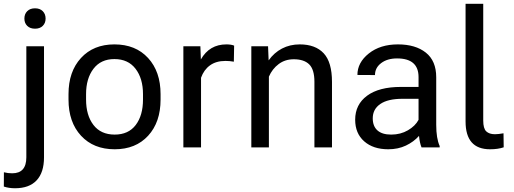

<svg xmlns="http://www.w3.org/2000/svg" viewBox="-60 -770 2686 1003"><path d="M77.6 -528.3H169.9V51.8Q169.9 130.9 131.3 172.1Q92.8 213.4 18.6 213.4Q-13.2 213.4 -40 204.6L-39.6 129.9Q-19 135.3 3.9 135.3Q77.6 135.3 77.6 51.8ZM67.4 -672.9Q67.4 -696.8 82.3 -711.7Q97.2 -726.6 123 -726.6Q148.4 -726.6 163.3 -711.7Q178.2 -696.8 178.2 -672.9Q178.2 -649.4 163.3 -634.8Q148.4 -620.1 123 -620.1Q97.2 -620.1 82.3 -634.8Q67.4 -649.4 67.4 -672.9Z M297.9 -250V-278.3Q297.9 -396 363 -467Q428.2 -538.1 537.6 -538.1Q648.4 -538.1 713.6 -467Q778.8 -396 778.8 -278.3V-250Q778.8 -131.8 713.9 -61Q648.9 9.8 539.1 9.8Q428.7 9.8 363.3 -61Q297.9 -131.8 297.9 -250ZM389.6 -278.3V-250Q389.6 -167.5 428.2 -117.2Q466.8 -66.9 539.1 -66.9Q610.8 -66.9 648.9 -116.9Q687 -167 687 -250V-278.3Q687 -359.9 648.2 -410.6Q609.4 -461.4 537.6 -461.4Q466.8 -461.4 428.2 -410.6Q389.6 -359.9 389.6 -278.3Z M897.9 0V-528.3H986.8L989.3 -459.5Q1034.2 -538.1 1122.6 -538.1Q1147.5 -538.1 1163.1 -531.7L1161.6 -447.8Q1139.6 -451.7 1117.7 -451.7Q1068.8 -451.7 1036.9 -428.5Q1004.9 -405.3 990.2 -363.8V0Z M1344.7 0H1252.9V-528.3H1340.3L1343.3 -454.6Q1371.6 -494.6 1413.1 -516.4Q1454.6 -538.1 1505.9 -538.1Q1587.4 -538.1 1630.9 -491.7Q1674.3 -445.3 1674.3 -342.3V0H1582.5V-342.8Q1582.5 -406.7 1555.4 -433.6Q1528.3 -460.4 1474.6 -460.4Q1429.2 -460.4 1395.8 -435.3Q1362.3 -410.2 1344.7 -369.6Z M1968.3 9.8Q1889.6 9.8 1842.5 -31.7Q1795.4 -73.2 1795.4 -144.5Q1795.4 -224.1 1857.7 -270Q1919.9 -315.9 2034.2 -315.9H2126.5V-367.2Q2126.5 -464.8 2014.2 -464.8Q1963.4 -464.8 1931.2 -440.4Q1898.9 -416 1898.9 -377.9L1807.1 -378.4Q1807.1 -443.4 1866.7 -490.7Q1926.3 -538.1 2018.6 -538.1Q2110.4 -538.1 2164.6 -495.1Q2218.8 -452.1 2218.8 -366.2V-118.2Q2218.8 -46.9 2236.8 -7.3V0H2142.1Q2132.8 -21.5 2128.9 -60.1Q2101.1 -28.8 2060.3 -9.5Q2019.5 9.8 1968.3 9.8ZM1887.2 -151.9Q1887.2 -110.8 1911.6 -88.9Q1936 -66.9 1983.4 -66.9Q2032.7 -66.9 2071 -89.4Q2109.4 -111.8 2126.5 -144V-253.9H2043Q1966.3 -253.9 1926.8 -226.8Q1887.2 -199.7 1887.2 -151.9Z M2372.1 -750H2464.4V-140.1Q2464.4 -98.6 2480.2 -83.7Q2496.1 -68.8 2525.4 -68.8Q2542.5 -68.8 2570.3 -73.7L2571.3 -0.5Q2541.5 9.8 2500 9.8Q2372.1 9.8 2372.1 -135.3Z"/></svg>

Font: Bert Sans Medium
Style: Regular
Weight: 500
Designer: Christian Robertson, Adam Twardoch, & Cristiano Sobral
Foundry: Google
Version: Version 12.135;January 10, 2020;FontCreator 12.0.0.2547 64-b